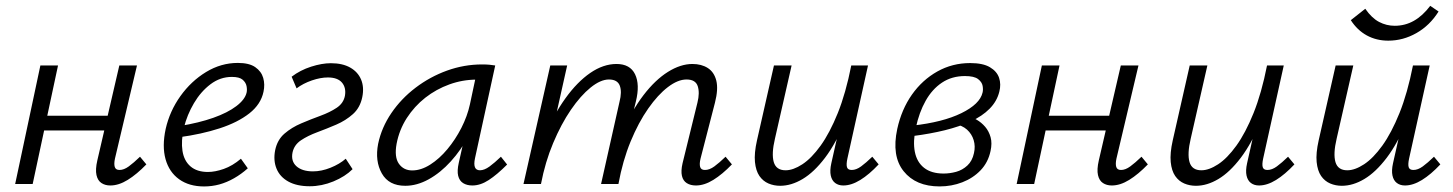

<svg xmlns="http://www.w3.org/2000/svg" viewBox="-20 -643 5078 671"><path d="M365.6 5.2Q347.5 5.2 334.6 -3.3Q321.6 -11.7 317.2 -31.1Q312.8 -50.5 320.1 -82.3L397 -414.2H458.7L381.8 -89Q377.8 -70.5 381 -59.8Q384.2 -49 397.7 -49Q413 -49 430 -61.4Q447 -73.8 469.3 -95.3L491.5 -68.5Q457.9 -33.7 426.4 -14.3Q394.9 5.2 365.6 5.2ZM33 0 121.1 -414.2H182.8L94.2 0ZM100.7 -187.1 111.5 -238.5H391L379.7 -187.1Z M693.1 8.6Q641 8.6 606 -16.5Q571.1 -41.6 558.5 -86.9Q546 -132.2 559 -192.5Q573 -254.5 610.4 -307Q647.9 -359.5 700.2 -391.3Q752.5 -423.1 811.2 -423.1Q850.9 -423.1 872.1 -408.3Q893.3 -393.6 899.9 -370.7Q906.4 -347.8 900.9 -322.4Q891.8 -278.5 851.3 -246.7Q810.8 -215 747.7 -194.5Q684.6 -174 606.5 -163.4L608.6 -202.7Q675.3 -213.6 725.5 -231.3Q775.6 -249 805.8 -272Q836.1 -294.9 841.8 -319.3Q844.1 -329 841.7 -341.8Q839.3 -354.6 828 -364.4Q816.7 -374.2 790.2 -374.2Q749.6 -374.2 715.7 -348.6Q681.7 -322.9 657.8 -282.4Q633.9 -241.9 622.7 -196.8Q612.3 -150.6 617.7 -115.8Q623.1 -81 645.7 -61.5Q668.4 -42 706.7 -42Q731.8 -42 762.2 -52.7Q792.6 -63.4 822 -88.3L846 -54.8Q823.4 -34.5 797.9 -20Q772.5 -5.5 746.5 1.6Q720.5 8.6 693.1 8.6Z M1062.5 7.9Q1017.5 7.9 987.9 -8.4Q958.3 -24.7 946.5 -53.4Q934.6 -82.1 941.6 -118Q949.1 -154.4 974.3 -176.1Q999.5 -197.8 1033.1 -212Q1066.7 -226.3 1099.9 -238.4Q1133 -250.5 1156.8 -266.4Q1180.6 -282.3 1185.5 -308.5Q1190.2 -336.6 1175 -354.5Q1159.7 -372.3 1125.9 -372.3Q1100.2 -372.3 1069.8 -361.9Q1039.5 -351.5 1016.5 -334.2L999.2 -374.9Q1029.4 -397.9 1067.2 -410Q1105.1 -422.1 1136.3 -422.1Q1177.1 -422.1 1204 -406.8Q1230.9 -391.5 1242 -364.8Q1253.1 -338.1 1246.1 -303.7Q1238.6 -266.8 1213.5 -244.3Q1188.4 -221.8 1155.2 -207.5Q1122.1 -193.3 1088.7 -180.9Q1055.4 -168.5 1031.8 -152.7Q1008.2 -136.8 1002.4 -110.5Q996.1 -80 1016 -62Q1036 -44.1 1073.8 -44.1Q1103.5 -44.1 1135.1 -56.8Q1166.8 -69.5 1188.3 -88.3L1212.2 -51.8Q1186.4 -26 1145.3 -9Q1104.3 7.9 1062.5 7.9Z M1396.3 6.3Q1338.8 6.3 1314.4 -36.9Q1289.9 -80.1 1301.5 -140.4Q1313.5 -197.5 1347.8 -247.9Q1382.1 -298.3 1432.4 -336.5Q1482.6 -374.7 1542.3 -396.3Q1602 -417.8 1664.6 -417.8Q1679.6 -417.8 1690.6 -416.8Q1701.5 -415.7 1710.7 -414.2L1640 -89.9Q1631.1 -47.9 1657.3 -47.9Q1672.6 -47.9 1690.8 -61.1Q1708.9 -74.4 1730.6 -95.3L1752.3 -68Q1717.1 -32.6 1688 -13.7Q1659 5.2 1630.8 5.2Q1611.8 5.2 1598.6 -3Q1585.5 -11.2 1581.2 -28.6Q1577 -46 1583.2 -73.4L1621.2 -243L1658.4 -277Q1645.6 -220.5 1618.6 -169.6Q1591.5 -118.6 1555.4 -78.9Q1519.3 -39.1 1478.2 -16.4Q1437.1 6.3 1396.3 6.3ZM1420.6 -47.4Q1451.5 -47.4 1483.5 -67.7Q1515.5 -88 1543.5 -121.6Q1571.6 -155.3 1592.5 -196.2Q1613.3 -237.2 1622.2 -278L1645.8 -388.8L1678.5 -362.2Q1671.8 -363.7 1662.8 -364.2Q1653.8 -364.7 1645.3 -364.7Q1596.5 -364.7 1550.5 -348Q1504.5 -331.4 1466.3 -301.5Q1428.2 -271.5 1401.7 -230.5Q1375.3 -189.5 1366 -140.4Q1357.6 -94.2 1374 -70.8Q1390.5 -47.4 1420.6 -47.4Z M2412.1 5.2Q2393.1 5.2 2380.1 -3Q2367.2 -11.2 2363.2 -28.4Q2359.2 -45.6 2365.4 -72.5L2417.4 -284.3Q2426 -318.8 2418.4 -342Q2410.7 -365.2 2379.2 -365.2Q2348.9 -365.2 2314.1 -338.6Q2279.3 -312.1 2245.4 -263.7Q2211.5 -215.4 2183.8 -148.4Q2156.2 -81.4 2141.3 0H2097.5Q2119.9 -100.7 2154 -179Q2188.1 -257.2 2229 -310.6Q2270 -364.1 2314.2 -391.7Q2358.4 -419.4 2399.9 -419.4Q2431.5 -419.4 2453.6 -405.3Q2475.7 -391.2 2483.3 -361.4Q2490.8 -331.5 2478.6 -284L2428.3 -89Q2423.8 -70.5 2426.8 -59.8Q2429.7 -49 2443.7 -49Q2459.5 -49 2476.5 -61.4Q2493.5 -73.8 2515.7 -95.3L2537.9 -68.5Q2504.4 -33.7 2472.9 -14.3Q2441.4 5.2 2412.1 5.2ZM1809.5 0 1903.1 -414.2H1962.1L1869.5 0ZM1830.6 0Q1850.6 -90.2 1883.1 -166.6Q1915.5 -243.1 1956.3 -299.8Q1997.1 -356.5 2042.7 -388Q2088.4 -419.4 2134.6 -419.4Q2181.9 -419.4 2199.4 -383.5Q2216.8 -347.5 2202.3 -288.5L2132 0H2080.6L2145 -287Q2154.1 -322 2146 -343.6Q2137.8 -365.2 2108 -365.2Q2078.9 -365.2 2044 -337Q2009.2 -308.9 1975.1 -259.2Q1941.1 -209.5 1913.2 -143.1Q1885.3 -76.8 1870.6 0Z M2706.5 6.3Q2684.6 6.3 2665.6 -1.8Q2646.6 -9.9 2634 -28Q2621.5 -46.2 2618.4 -76.8Q2615.4 -107.5 2625.5 -152.5L2684.8 -414.2H2746.5L2688.3 -158.5Q2675.8 -105.5 2684.1 -76.7Q2692.5 -47.9 2725.5 -47.9Q2752 -47.9 2784 -68.8Q2815.9 -89.7 2847.9 -134Q2879.8 -178.3 2907.9 -247.8Q2935.9 -317.4 2955 -414.2H2991.7Q2967.8 -302.1 2934.7 -222.1Q2901.6 -142.1 2863.3 -91.6Q2824.9 -41.1 2785.1 -17.4Q2745.4 6.3 2706.5 6.3ZM2927.1 5.2Q2910.3 5.2 2898.7 -3.5Q2887.1 -12.3 2883.4 -29.5Q2879.6 -46.7 2885.3 -72.5L2962.1 -414.2H3013.5L2941.5 -89Q2937.1 -68.6 2940 -58.8Q2943 -49 2956.5 -49Q2972.3 -49 2989.3 -61.4Q3006.3 -73.8 3028.5 -95.3L3050.7 -68.5Q3017.7 -33.2 2986.5 -14Q2955.3 5.2 2927.1 5.2Z M3263.7 8.5Q3180.5 8.5 3138 -44.7Q3095.4 -97.9 3115.7 -192.4Q3130.7 -260.7 3167 -312.3Q3203.4 -363.8 3255.8 -393.2Q3308.3 -422.6 3370.6 -422.6Q3415.3 -422.6 3439.7 -408Q3464.1 -393.5 3471.6 -370.9Q3479.1 -348.3 3472.4 -322.5Q3464.2 -289.1 3438.5 -263.1Q3412.8 -237.1 3373 -218.8Q3333.1 -200.5 3282.2 -187.9Q3231.4 -175.4 3172.8 -167.9L3169.6 -204.1Q3275.4 -215.9 3339.9 -247.6Q3404.5 -279.3 3413.8 -319.3Q3416.4 -329.3 3414.1 -342.7Q3411.8 -356.2 3398.1 -366.7Q3384.4 -377.2 3352.3 -377.2Q3306.5 -377.2 3272 -354.2Q3237.6 -331.2 3214.9 -290.7Q3192.1 -250.2 3180.7 -196.7Q3170.1 -148.4 3177.2 -112.3Q3184.3 -76.3 3209.6 -56.4Q3235 -36.5 3277.7 -36.5Q3299.4 -36.5 3321.5 -42.5Q3343.6 -48.6 3360.8 -64.6Q3378 -80.5 3383.8 -107.9Q3389.3 -131.6 3382.8 -153.2Q3376.3 -174.8 3359.5 -190Q3342.6 -205.1 3316.9 -209L3360.6 -238.3Q3376.5 -234.3 3393.1 -224.7Q3409.8 -215.1 3422.9 -199.9Q3435.9 -184.7 3441.9 -163.6Q3447.8 -142.5 3441.7 -115.1Q3433.3 -75.5 3407 -47.9Q3380.6 -20.4 3343.2 -6Q3305.8 8.5 3263.7 8.5Z M3865.6 5.2Q3847.5 5.2 3834.6 -3.3Q3821.6 -11.7 3817.2 -31.1Q3812.8 -50.5 3820.1 -82.3L3897 -414.2H3958.7L3881.8 -89Q3877.8 -70.5 3881 -59.8Q3884.2 -49 3897.7 -49Q3913 -49 3930 -61.4Q3947 -73.8 3969.3 -95.3L3991.5 -68.5Q3957.9 -33.7 3926.4 -14.3Q3894.9 5.2 3865.6 5.2ZM3533 0 3621.1 -414.2H3682.8L3594.2 0ZM3600.7 -187.1 3611.5 -238.5H3891L3879.7 -187.1Z M4159.5 6.3Q4137.6 6.3 4118.6 -1.8Q4099.6 -9.9 4087 -28Q4074.5 -46.2 4071.4 -76.8Q4068.4 -107.5 4078.5 -152.5L4137.8 -414.2H4199.5L4141.3 -158.5Q4128.8 -105.5 4137.1 -76.7Q4145.5 -47.9 4178.5 -47.9Q4205 -47.9 4237 -68.8Q4268.9 -89.7 4300.9 -134Q4332.8 -178.3 4360.9 -247.8Q4388.9 -317.4 4408 -414.2H4444.7Q4420.8 -302.1 4387.7 -222.1Q4354.6 -142.1 4316.3 -91.6Q4277.9 -41.1 4238.1 -17.4Q4198.4 6.3 4159.5 6.3ZM4380.1 5.2Q4363.3 5.2 4351.7 -3.5Q4340.1 -12.3 4336.4 -29.5Q4332.6 -46.7 4338.3 -72.5L4415.1 -414.2H4466.5L4394.5 -89Q4390.1 -68.6 4393 -58.8Q4396 -49 4409.5 -49Q4425.3 -49 4442.3 -61.4Q4459.3 -73.8 4481.5 -95.3L4503.7 -68.5Q4470.7 -33.2 4439.5 -14Q4408.3 5.2 4380.1 5.2Z M4669.5 6.3Q4647.6 6.3 4628.6 -1.8Q4609.6 -9.9 4597 -28Q4584.5 -46.2 4581.4 -76.8Q4578.4 -107.5 4588.5 -152.5L4647.8 -414.2H4709.5L4651.3 -158.5Q4638.8 -105.5 4647.1 -76.7Q4655.5 -47.9 4688.5 -47.9Q4715 -47.9 4747 -68.8Q4778.9 -89.7 4810.9 -134Q4842.8 -178.3 4870.9 -247.8Q4898.9 -317.4 4918 -414.2H4954.7Q4930.8 -302.1 4897.7 -222.1Q4864.6 -142.1 4826.3 -91.6Q4787.9 -41.1 4748.1 -17.4Q4708.4 6.3 4669.5 6.3ZM4890.1 5.2Q4873.3 5.2 4861.7 -3.5Q4850.1 -12.3 4846.4 -29.5Q4842.6 -46.7 4848.3 -72.5L4925.1 -414.2H4976.5L4904.5 -89Q4900.1 -68.6 4903 -58.8Q4906 -49 4919.5 -49Q4935.3 -49 4952.3 -61.4Q4969.3 -73.8 4991.5 -95.3L5013.7 -68.5Q4980.7 -33.2 4949.5 -14Q4918.3 5.2 4890.1 5.2ZM4831.8 -500.9Q4790.2 -500.9 4756.7 -519.2Q4723.3 -537.5 4700.8 -572.5L4751.3 -612.4Q4774 -579.7 4799.7 -566.3Q4825.4 -552.9 4854.2 -552.9Q4890.5 -552.9 4921.2 -570.3Q4952 -587.7 4978.4 -622.6L5007.5 -602.8Q4976.8 -553.8 4930.1 -527.4Q4883.5 -500.9 4831.8 -500.9Z"/></svg>

Font: Ysabeau
Style: Bold Italic
Weight: 700
Italic angle: -12°
Designer: Christian Thalmann (Catharsis Fonts)
Version: Version 2.002